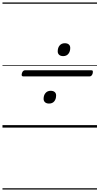

<svg xmlns="http://www.w3.org/2000/svg" viewBox="-20 -1030 803 1550"><path d="M169 -413Q159 -413 156 -419Q153 -425 157 -439Q164 -463 184 -463H716Q727 -463 729 -456.5Q731 -450 728 -437Q721 -413 702 -413ZM376 -194Q355 -194 343.5 -204.5Q332 -215 332 -232Q332 -261 347.5 -279Q363 -297 389 -297Q410 -297 421.5 -287Q433 -277 433 -260Q433 -230 418 -212Q403 -194 376 -194ZM490 -577Q469 -577 457.5 -587.5Q446 -598 446 -615Q446 -645 461.5 -663Q477 -681 503 -681Q524 -681 535.5 -671Q547 -661 547 -643Q547 -614 532 -595.5Q517 -577 490 -577ZM0 490H763V500H0ZM0 -20H763V0H0ZM0 -505H763V-500H0ZM0 -1010H763V-1000H0Z"/></svg>

Font: Playwrite RO Guides
Style: Regular
Weight: 400
Designer: Veronika Burian, José Scaglione
Foundry: TypeTogether
Version: Version 1.003